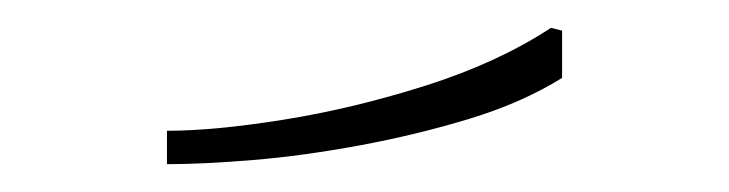

<svg xmlns="http://www.w3.org/2000/svg" viewBox="-20 -873 524 138"><path d="M376 -853 384 -851V-817Q355 -799 317 -787.5Q279 -776 238.5 -768.5Q198 -761 162 -758Q126 -755 100 -755V-779Q134 -779 184 -787Q234 -795 286 -811.5Q338 -828 376 -853Z"/></svg>

Font: Phudu Light Light
Style: Regular
Weight: 300
Version: Version 1.005;gftools[0.9.23]